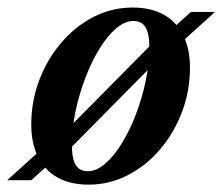

<svg xmlns="http://www.w3.org/2000/svg" viewBox="-54 -490 605 522"><path d="M306.5 -469.5Q357 -469.5 391.8 -449.8Q426.5 -430 444.5 -393.2Q462.5 -356.5 462.5 -306Q462.5 -243 441 -186Q419.5 -129 381.5 -84.2Q343.5 -39.5 293.5 -13.8Q243.5 12 187 12Q136.5 12 101.8 -7.8Q67 -27.5 49 -64.2Q31 -101 31 -151.5Q31 -214.5 52.5 -271.5Q74 -328.5 112 -373.2Q150 -418 200 -443.8Q250 -469.5 306.5 -469.5ZM185 -24.5Q208 -24.5 232 -45Q256 -65.5 277.5 -100.8Q299 -136 315.8 -179.8Q332.5 -223.5 342.2 -270.5Q352 -317.5 352 -361Q352 -399.5 341.5 -416.2Q331 -433 308.5 -433Q285.5 -433 261.5 -412.5Q237.5 -392 216 -356.8Q194.5 -321.5 177.8 -277.5Q161 -233.5 151.2 -186.8Q141.5 -140 141.5 -96.5Q141.5 -58 152 -41.2Q162.5 -24.5 185 -24.5ZM465 -457.5H530.5L426 -363L392.5 -345L125.5 -75L92 -55L31 0H-34.5L69 -93.5L102.5 -111.5L370.5 -382.5L404 -402.5Z"/></svg>

Font: Newsreader 36pt SemiBold
Style: Italic
Weight: 600
Italic angle: -17°
Designer: Hugues Gentile
Foundry: Production Type
Version: Version 1.003